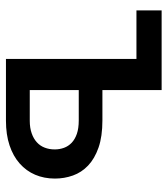

<svg xmlns="http://www.w3.org/2000/svg" viewBox="20 -570 550 629"><g transform="rotate(90 294.5 -255.0)"><path d="M13.5 -510V-427.5H172.5V0H375C405.3 0 432.2 -3.9 455.8 -11.8C479.2 -19.6 499.1 -30.7 515.2 -45C531.4 -59.3 543.7 -76.3 552 -95.8C560.3 -115.3 564.5 -136.8 564.5 -160.5C564.5 -180.8 561.2 -200.4 554.5 -219.3C547.8 -238.1 537 -254.7 522 -269C507 -283.3 487.3 -294.8 463 -303.3C438.7 -311.8 408.8 -316 373.5 -316H274.5V-510ZM274.5 -238.5H374C391.3 -238.5 406 -236.4 418 -232.3C430 -228.1 439.7 -222.4 447.2 -215.3C454.7 -208.1 460.2 -199.8 463.7 -190.3C467.2 -180.8 469 -170.7 469 -160C469 -148 467.1 -137 463.2 -127C459.4 -117 453.6 -108.4 445.7 -101.3C437.9 -94.1 428.1 -88.4 416.2 -84.3C404.4 -80.1 390.7 -78 375 -78H274.5Z"/></g></svg>

Font: Lato Semibold
Style: Regular
Weight: 600
Designer: Lukasz Dziedzic
Foundry: tyPoland Lukasz Dziedzic
Version: Version 2.006; 2014-01-15